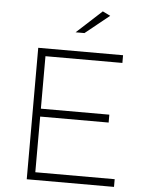

<svg xmlns="http://www.w3.org/2000/svg" viewBox="-61 -969 768 1017"><g transform="rotate(5 323.5 -460.5)"><path d="M444 -921 485 -901 357 -798H310ZM571 -699V-658H162V-379H526V-337H162V-41H584V0H120V-699Z"/></g></svg>

Font: Montserrat Ultra Light
Style: Regular
Weight: 200
Designer: Julieta Ulanovsky
Foundry: Julieta Ulanovsky
Version: Version 3.100;PS 003.100;hotconv 1.0.88;makeotf.lib2.5.64775